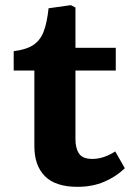

<svg xmlns="http://www.w3.org/2000/svg" viewBox="-20 -709 517 743"><path d="M280 14Q195 14 154 -27Q113 -68 113 -143V-436H33V-511Q82 -517 109 -535Q136 -553 149 -587Q162 -621 168 -677L254 -689L272 -680V-524H428V-436H272V-170Q272 -135 286 -114.5Q300 -94 337 -94Q360 -94 382 -101.5Q404 -109 426 -123L463 -58Q429 -25 383 -5.5Q337 14 280 14Z"/></svg>

Font: Literata 7pt
Style: Bold
Weight: 700
Designer: Latin by Veronika Burian and Jose Scaglione. Greek by Irene Vlachou. Cyrillic by Vera Evstafieva.
Foundry: TypeTogether
Version: Version 3.002